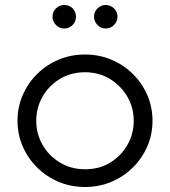

<svg xmlns="http://www.w3.org/2000/svg" viewBox="-20 -730 680 768"><path d="M237 -616Q218 -616 204 -630Q190 -644 190 -663Q190 -683 204 -696.5Q218 -710 237 -710Q257 -710 270.5 -696.5Q284 -683 284 -663Q284 -644 270.5 -630Q257 -616 237 -616ZM403 -616Q384 -616 370 -630Q356 -644 356 -663Q356 -683 370 -696.5Q384 -710 403 -710Q422 -710 436 -696.5Q450 -683 450 -663Q450 -644 436 -630Q422 -616 403 -616ZM320 18Q264 18 215 -2.5Q166 -23 129 -59.5Q92 -96 71 -144Q50 -192 50 -247Q50 -302 71 -350Q92 -398 129 -434.5Q166 -471 215 -491.5Q264 -512 320 -512Q376 -512 425 -491.5Q474 -471 511 -434.5Q548 -398 569 -350Q590 -302 590 -247Q590 -192 569 -144Q548 -96 511 -59.5Q474 -23 425 -2.5Q376 18 320 18ZM320 -53Q378 -53 421.5 -80Q465 -107 490 -151Q515 -195 515 -247Q515 -299 489.5 -343Q464 -387 420 -414Q376 -441 320 -441Q263 -441 219 -414Q175 -387 150 -343Q125 -299 125 -247Q125 -195 150 -151Q175 -107 219.5 -80Q264 -53 320 -53Z"/></svg>

Font: Kiwi Maru
Style: Regular
Weight: 400
Designer: Hiroki-Chan
Version: Version 1.100